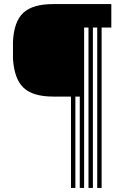

<svg xmlns="http://www.w3.org/2000/svg" viewBox="-20 -820 608 940"><path d="M43.5 -533.2Q42.8 -577 43.5 -615.8Q48.2 -714.5 94 -757.2Q139.8 -800 240.2 -800H525V-685.2H477.5V100H456V-685.2H434.8V100H413.2V-685.2H391.8V100H370.5V-347.2H349V100H327.5V-347.2H240.2Q141 -347.2 95.2 -390.5Q49.5 -433.8 43.5 -533.2Z"/></svg>

Font: Big Shoulders Inline Text ExtraBold
Style: Regular
Weight: 800
Designer: Patric King
Foundry: XO Type Co
Version: Version 1.000